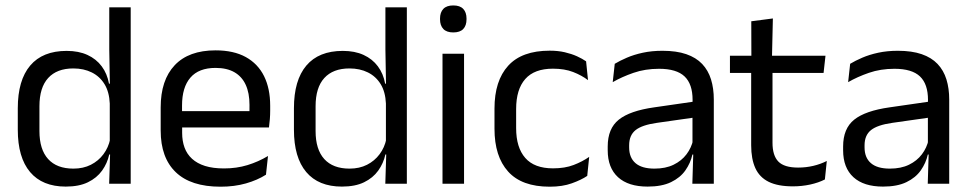

<svg xmlns="http://www.w3.org/2000/svg" viewBox="-20 -690 3642 721"><path d="M226.9 10.7Q139.1 10.7 93 -43.9Q46.8 -98.6 46.8 -202.9V-283.6Q46.8 -388.7 93.4 -443.8Q140 -498.9 230.4 -498.9Q275.3 -498.9 308.4 -483.7Q341.5 -468.5 362 -440.9Q382.5 -413.4 389.3 -375.9H416.1L392.2 -301.3Q390.3 -344.6 372.6 -373.8Q354.8 -403 324.6 -418Q294.5 -433 255.3 -433Q193.7 -433 160.9 -397.1Q128.1 -361.2 128.1 -291.1V-197.8Q128.1 -128.8 160.7 -92.8Q193.3 -56.8 255.6 -56.8Q292.7 -56.8 321.1 -71.2Q349.6 -85.6 368.4 -110.8Q387.2 -136 393.8 -168L413.8 -109.9H390.2Q383 -76.8 363.3 -49.3Q343.6 -21.8 310.2 -5.6Q276.8 10.7 226.9 10.7ZM389.9 0 393.6 -117.9 392.2 -143.9V-348.1L392.7 -365L390.3 -503.5V-662.5H470.8V0Z M808.1 11.1Q696.6 11.1 640 -43.4Q583.4 -97.8 583.4 -199.7V-286.6Q583.4 -389.4 636.1 -445.1Q688.7 -500.9 789.5 -500.9Q857.4 -500.9 903.1 -475.7Q948.7 -450.4 971.7 -403.9Q994.6 -357.4 994.6 -293V-274.8Q994.6 -259.1 993.4 -243Q992.2 -226.9 990 -211.4H915.7Q916.5 -235.6 916.7 -257.1Q916.9 -278.6 916.9 -296.4Q916.9 -341 902.6 -371.8Q888.4 -402.6 860.2 -418.8Q831.9 -435 789.5 -435Q726.4 -435 695 -398.5Q663.6 -362.1 663.6 -294.1V-247.4L664 -237.5V-190.8Q664 -160.4 673 -135.9Q682 -111.3 701.1 -93.8Q720.3 -76.2 750 -66.8Q779.8 -57.5 821.2 -57.5Q868.3 -57.5 909.3 -70Q950.3 -82.6 986.4 -104.2L978.8 -34Q946.6 -13.5 903.4 -1.2Q860.3 11.1 808.1 11.1ZM626.1 -211.4V-272.7H972.9V-211.4Z M1263.9 10.7Q1176.1 10.7 1130 -43.9Q1083.8 -98.6 1083.8 -202.9V-283.6Q1083.8 -388.7 1130.4 -443.8Q1177 -498.9 1267.4 -498.9Q1312.3 -498.9 1345.4 -483.7Q1378.5 -468.5 1399 -440.9Q1419.5 -413.4 1426.3 -375.9H1453.1L1429.2 -301.3Q1427.3 -344.6 1409.6 -373.8Q1391.8 -403 1361.6 -418Q1331.5 -433 1292.3 -433Q1230.7 -433 1197.9 -397.1Q1165.1 -361.2 1165.1 -291.1V-197.8Q1165.1 -128.8 1197.7 -92.8Q1230.3 -56.8 1292.6 -56.8Q1329.7 -56.8 1358.1 -71.2Q1386.6 -85.6 1405.4 -110.8Q1424.2 -136 1430.8 -168L1450.8 -109.9H1427.2Q1420 -76.8 1400.3 -49.3Q1380.6 -21.8 1347.2 -5.6Q1313.8 10.7 1263.9 10.7ZM1426.9 0 1430.6 -117.9 1429.2 -143.9V-348.1L1429.7 -365L1427.3 -503.5V-662.5H1507.8V0Z M1641.7 0V-488.2H1722.6V0ZM1682.2 -568.2Q1657.2 -568.2 1644.8 -581.2Q1632.4 -594.3 1632.4 -617.7V-620.2Q1632.4 -643.5 1644.8 -656.6Q1657.2 -669.6 1682.2 -669.6Q1707.2 -669.6 1719.5 -656.6Q1731.9 -643.5 1731.9 -620.2V-617.7Q1731.9 -593.9 1719.5 -581Q1707.2 -568.2 1682.2 -568.2Z M2044.3 11.1Q1939.4 11.1 1888.2 -45.7Q1836.9 -102.4 1836.9 -206.6V-282.3Q1836.9 -386.8 1888.4 -443.2Q1939.8 -499.7 2044.3 -499.7Q2075.4 -499.7 2100.9 -493.8Q2126.5 -487.8 2146.7 -478.7Q2166.9 -469.5 2180.9 -459.7L2188.1 -389.1Q2164.3 -407.1 2132.2 -419.6Q2100.1 -432.1 2056.4 -432.1Q1986.6 -432.1 1952.4 -393.2Q1918.2 -354.4 1918.2 -280.7V-208.7Q1918.2 -136.1 1952.4 -97Q1986.6 -57.8 2056.7 -57.8Q2101.3 -57.8 2134.2 -70.5Q2167.1 -83.1 2192.5 -100.9L2185.2 -29.5Q2162.9 -14.4 2127.5 -1.7Q2092.1 11.1 2044.3 11.1Z M2579.9 0 2583.5 -118.6 2580.4 -131.1V-286.5L2580.8 -314.9Q2580.8 -374.3 2550.7 -403Q2520.5 -431.7 2454.9 -431.7Q2402.7 -431.7 2358.9 -416.5Q2315.1 -401.3 2280.9 -381.5L2288.5 -450.4Q2307.6 -462 2333.9 -473.3Q2360.2 -484.7 2393.8 -492Q2427.4 -499.3 2467.8 -499.3Q2520.3 -499.3 2557.1 -486.6Q2593.9 -473.9 2616.7 -449.9Q2639.5 -425.8 2650 -392Q2660.5 -358.1 2660.5 -316.2V0ZM2411.9 10.7Q2339.4 10.7 2300.8 -24.6Q2262.1 -60 2262.1 -125.7V-140Q2262.1 -207.4 2303.8 -240.7Q2345.5 -274.1 2436.7 -286.9L2591 -309.2L2595.4 -249.8L2446.5 -228.6Q2390.7 -220.7 2366.7 -201.4Q2342.6 -182 2342.6 -144.5V-136.6Q2342.6 -97.9 2366.4 -77.4Q2390.2 -56.8 2437.6 -56.8Q2479.4 -56.8 2509.4 -71.4Q2539.4 -86 2557.9 -110.5Q2576.5 -135.1 2583 -165.2L2595.7 -109.8H2580.2Q2573.1 -77.8 2553.8 -50.3Q2534.6 -22.8 2500 -6.1Q2465.4 10.7 2411.9 10.7Z M2957.4 9.8Q2901 9.8 2866.6 -7.2Q2832.2 -24.2 2816.5 -58.6Q2800.8 -93 2800.8 -144.6V-452.3H2880.9V-153.9Q2880.9 -105.9 2902.9 -83.3Q2924.9 -60.7 2977.1 -60.7Q3006.5 -60.7 3033.8 -67.1Q3061.1 -73.5 3084.8 -85.5L3077.6 -16.1Q3053.8 -3.9 3022.4 3Q2990.9 9.8 2957.4 9.8ZM2721.1 -416.2V-480.8H3079.9L3072.7 -416.2ZM2801.6 -473.1 2801.2 -610.1 2882.3 -620.7 2878.9 -473.1Z M3463.9 0 3467.5 -118.6 3464.4 -131.1V-286.5L3464.8 -314.9Q3464.8 -374.3 3434.7 -403Q3404.5 -431.7 3338.9 -431.7Q3286.7 -431.7 3242.9 -416.5Q3199.1 -401.3 3164.9 -381.5L3172.5 -450.4Q3191.6 -462 3217.9 -473.3Q3244.2 -484.7 3277.8 -492Q3311.4 -499.3 3351.8 -499.3Q3404.3 -499.3 3441.1 -486.6Q3477.9 -473.9 3500.7 -449.9Q3523.5 -425.8 3534 -392Q3544.5 -358.1 3544.5 -316.2V0ZM3295.9 10.7Q3223.4 10.7 3184.8 -24.6Q3146.1 -60 3146.1 -125.7V-140Q3146.1 -207.4 3187.8 -240.7Q3229.5 -274.1 3320.7 -286.9L3475 -309.2L3479.4 -249.8L3330.5 -228.6Q3274.7 -220.7 3250.7 -201.4Q3226.6 -182 3226.6 -144.5V-136.6Q3226.6 -97.9 3250.4 -77.4Q3274.2 -56.8 3321.6 -56.8Q3363.4 -56.8 3393.4 -71.4Q3423.4 -86 3441.9 -110.5Q3460.5 -135.1 3467 -165.2L3479.7 -109.8H3464.2Q3457.1 -77.8 3437.8 -50.3Q3418.6 -22.8 3384 -6.1Q3349.4 10.7 3295.9 10.7Z"/></svg>

Font: Anek Bangla Medium
Style: Regular
Weight: 500
Designer: Sulekha Rajkumar (Bangla), Yesha Goshar (Latin)
Foundry: Ek Type
Version: Version 1.003